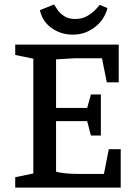

<svg xmlns="http://www.w3.org/2000/svg" viewBox="-20 -850 615 870"><path d="M49 0V-47L131 -64V-584L49 -601V-648H518V-477H464L442 -586H317L234 -581V-361H375L392 -422H437V-236H392L375 -301H234V-72Q252 -67 278.5 -64.5Q305 -62 330 -62H451L473 -174H527V0ZM311 -693Q255 -693 213 -723.5Q171 -754 161 -804L225 -830Q230 -821 241 -805Q252 -789 271.5 -776.5Q291 -764 320 -764Q352 -764 374.5 -777Q397 -790 411.5 -805Q426 -820 432 -828L467 -813Q452 -758 408 -725.5Q364 -693 311 -693Z"/></svg>

Font: Faustina Medium
Style: Regular
Weight: 500
Designer: Alfonso Garcia
Foundry: http://www.omnibus-type.com
Version: Version 1.200